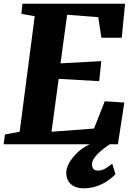

<svg xmlns="http://www.w3.org/2000/svg" viewBox="-42 -767 711 1021"><path d="M-22.5 0H435.1C401.9 16.6 365.7 39.6 332 88.9C319.3 107.4 310.1 133.3 310.1 149.4C310.1 200.7 341.3 234.4 404.3 234.4C475.1 234.4 532.7 199.7 572.3 159.2L554.7 103.5C527.3 125 506.8 140.1 480 140.1C460.9 140.1 447.3 132.8 447.3 105C447.3 74.2 488.3 36.1 542 0H585L619.1 -221.7L515.1 -228.5L458 -83.5L231.9 -66.4L270 -347.7L485.4 -335.4L496.6 -441.9L279.8 -430.2L314.9 -688.5L480.5 -675.8L497.1 -566.4H605.5L623 -747.1H77.1L71.8 -693.4L142.6 -680.7L62.5 -66.4L-15.6 -51.8Z"/></svg>

Font: Merriweather
Style: Heavy Italic
Weight: 900
Italic angle: -7.5°
Designer: Eben Sorkin
Foundry: Eben Sorkin
Version: Version 1.001